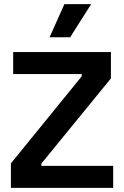

<svg xmlns="http://www.w3.org/2000/svg" viewBox="-20 -913 603 933"><path d="M33 0V-119L377 -542V-553H44V-660H519V-532L181 -118V-107H530V0ZM321 -732H221L293 -893H423Z"/></svg>

Font: Bricolage Grotesque SemiBold
Style: Regular
Weight: 600
Designer: Mathieu Triay
Foundry: Atelier Triay
Version: Version 1.000;gftools[0.9.30]